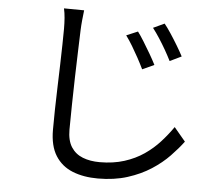

<svg xmlns="http://www.w3.org/2000/svg" viewBox="-56 -837 1112 958"><g transform="rotate(5 500.0 -357.5)"><path d="M604 -690Q617 -673 635 -644Q653 -615 670.5 -585Q688 -555 700 -531L641 -504Q628 -531 612.5 -559.5Q597 -588 580.5 -615.5Q564 -643 547 -666ZM733 -741Q747 -724 765.5 -696Q784 -668 802 -638Q820 -608 832 -585L774 -557Q761 -583 745 -611Q729 -639 711.5 -666Q694 -693 677 -715ZM327 -772Q324 -747 321.5 -722Q319 -697 318 -671Q317 -629 314.5 -567Q312 -505 310.5 -435.5Q309 -366 307.5 -297Q306 -228 306 -173Q306 -118 327 -85.5Q348 -53 385 -38.5Q422 -24 470 -24Q538 -24 593 -41.5Q648 -59 691 -88.5Q734 -118 767.5 -155Q801 -192 828 -231L885 -163Q859 -128 821.5 -89Q784 -50 733 -17Q682 16 616 37Q550 58 468 58Q396 58 341 36Q286 14 255 -35Q224 -84 224 -165Q224 -210 225 -264.5Q226 -319 228 -377Q230 -435 231.5 -490.5Q233 -546 234 -593Q235 -640 235 -671Q235 -700 233 -725.5Q231 -751 226 -773Z"/></g></svg>

Font: Noto Sans HK
Style: Regular
Weight: 400
Designer: Ryoko NISHIZUKA 西塚涼子 (kana, bopomofo & ideographs); Paul D. Hunt (Latin, Greek & Cyrillic); Sandoll Communications 산돌커뮤니
Foundry: Adobe
Version: Version 2.004-H2;hotconv 1.0.118;makeotfexe 2.5.65603